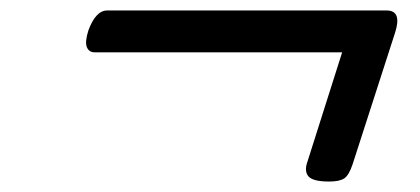

<svg xmlns="http://www.w3.org/2000/svg" viewBox="-20 -498 803 367"><path d="M609 -151Q578 -151 569.5 -161Q561 -171 568 -190L634 -398H161Q150 -398 146 -408Q142 -418 149 -440Q163 -478 185 -478H719Q749 -478 735 -435L654 -184Q647 -163 638 -157Q629 -151 609 -151Z"/></svg>

Font: Playwrite NL
Style: Regular
Weight: 400
Designer: Veronika Burian, José Scaglione
Foundry: TypeTogether
Version: Version 1.002